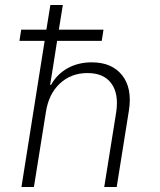

<svg xmlns="http://www.w3.org/2000/svg" viewBox="-20 -750 640 770"><path d="M58 -586 65 -631H166L182 -730H232L216 -631H395L388 -586H209L194 -490L181 -410H185Q208 -452 250.5 -476Q293 -500 348 -500Q429 -500 470 -448Q511 -396 497 -307L448 0H398L446 -300Q457 -374 426.5 -415.5Q396 -457 331 -457Q265 -457 220 -415Q175 -373 164 -300L116 0H66L159 -586Z"/></svg>

Font: JetBrains Mono NL Thin
Style: Italic
Weight: 100
Italic angle: -9°
Monospace: yes
Designer: Philipp Nurullin, Konstantin Bulenkov
Foundry: JetBrains
Version: Version 2.305; ttfautohint (v1.8.4.7-5d5b)